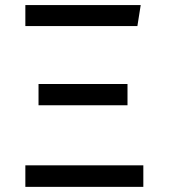

<svg xmlns="http://www.w3.org/2000/svg" viewBox="-20 -726 655 746"><path d="M526.7 -706.2 513.8 -624.6H78.5V-706.2ZM475.4 -399.5V-316.9H129.7V-399.5ZM536.9 -83.6V0H78.5V-83.6Z"/></svg>

Font: FiraCode Nerd Font
Style: Regular
Weight: 400
Designer: Carrois Corporate, Edenspiekermann AG, Nikita Prokopov
Foundry: Carrois Corporate, Edenspiekermann AG, Nikita Prokopov
Version: Version 6.002;Nerd Fonts 3.4.0